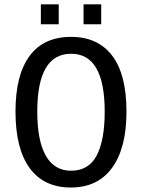

<svg xmlns="http://www.w3.org/2000/svg" viewBox="-20 -835 640 865"><path d="M549.8 -332.5Q549.8 -168 485.1 -79.1Q420.4 9.8 299.3 9.8Q177.7 9.8 113.8 -77.6Q49.8 -165 49.8 -332.5Q49.8 -497.1 113.3 -583Q176.8 -668.9 300.3 -668.9Q420.9 -668.9 485.4 -584.2Q549.8 -499.5 549.8 -332.5ZM451.7 -332.5Q451.7 -592.8 300.3 -592.8Q147.9 -592.8 147.9 -332.5Q147.9 -200.7 186.5 -133.3Q225.1 -65.9 299.8 -65.9Q379.4 -65.9 415.5 -134.3Q451.7 -202.6 451.7 -332.5ZM356.4 -725.6V-815.4H436V-725.6ZM164.1 -725.6V-815.4H244.6V-725.6Z"/></svg>

Font: Cousine
Style: Regular
Weight: 400
Monospace: yes
Designer: Steve Matteson
Foundry: Ascender Corporation
Version: Version 1.20